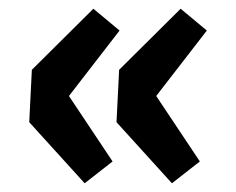

<svg xmlns="http://www.w3.org/2000/svg" viewBox="-20 -472 540 440"><path d="M47 -192 53 -312 194 -452 254 -402 138 -252 238 -102 174 -52ZM247 -192 253 -312 394 -452 454 -402 338 -252 438 -102 374 -52Z"/></svg>

Font: Kilde Sans Black
Style: Regular
Weight: 900
Italic angle: -3°
Designer: Paul D. Hunt
Foundry: Adobe Systems Incorporated
Version: Version 1.050;PS Version 1.000;hotconv 1.0.70;makeotf.lib2.5